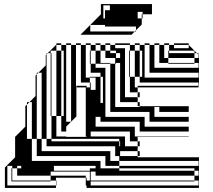

<svg xmlns="http://www.w3.org/2000/svg" viewBox="-20 -920 1045 940"><path d="M424 -660H420V-672H424ZM616 -660H612V-672H616ZM804 -672H808V-660H804ZM568 -612H548V-636H568ZM932 -608H804V-612H760V-700H736V-708H760V-700H784V-636H804V-612H932ZM616 -588H612V-612H616V-608H664V-544H676V-608H640V-672H616V-700H544V-708H616V-700H640V-672H664V-608H676V-672H664V-700H640V-708H664V-700H688V-540H952V-564H712V-700H688V-708H712V-700H736V-588H952V-612H932V-636H804V-660H932V-636H952V-652L944 -660H932V-672H808V-700H784V-708H808V-700H832V-684H904V-700H832V-708H904V-700L944 -660H952V-652L954 -650V-500H952V-492H654V-500H952V-516H664V-544H640V-608H616ZM664 -444H654V-468H616V-544H612V-564H616V-544H640V-492H654V-468H664ZM424 -372V-396H404V-420H420V-396H424V-416H448V-352H472V-348H448V-352H424V-372H404V-396H420V-372ZM424 -324H404V-348H424ZM664 -396V-400H654V-420H568V-612H548V-608H544V-636H496V-672H472V-700H448V-708H472V-700H496V-672H520V-660H548V-636H568V-660H548V-672H520V-700H496V-708H520V-700H544V-684H592V-444H654V-420H664V-400H904V-372H760V-396H736V-348H904V-324H712V-372H520V-608H448V-672H424V-700H400V-708H424V-700H448V-672H472V-612H520V-608H544V-396ZM88 -228H84V-240H88ZM568 -204V-180H564V-204ZM64 -108V-96H84V-108ZM40 -84H36V-96H40ZM424 -60H420V-80H228V-60H400V-50H404V-36H932V-32H424V-12H404V-36H420V-32H424V-12H952V-36H932V-60H448V-80H424ZM228 -32H36V-36H228ZM616 -636H612V-660H616ZM424 -636H420V-660H424ZM616 -612H612V-636H616ZM232 -612H228V-636H232ZM424 -612H420V-636H424ZM232 -564H228V-588H232ZM616 -564H612V-588H616ZM232 -516H228V-540H232ZM232 -492H228V-516H232ZM424 -492H420V-516H376V-700H352V-708H376V-700H400V-540H420V-516H424ZM232 -444H228V-468H232ZM232 -420H228V-444H232ZM424 -348H404V-372H420V-352H424ZM232 -372H228V-396H232ZM424 -420V-444H404V-468H420V-444H424V-468H404V-492H420V-468H424V-480H448V-416H484V-352H472V-416H424V-420H404V-444H420V-420ZM424 -300H404V-324H424ZM424 -300V-276H404V-300ZM292 -352V-416H256V-480H232V-468H228V-492H232V-480H280V-416H292V-480H256V-544H232V-540H228V-564H232V-544H280V-480H292V-544H256V-608H232V-588H228V-612H232V-608H280V-544H292V-608H256V-672H228V-660H232V-636H228V-660H214L254 -700H256V-672H280V-608H292V-672H280V-700H256V-708H280V-700H304V-324H328V-700H304V-708H328V-700H352V-492H354V-350L304 -300V-276H280V-352H256V-416H232V-396H228V-420H232V-416H280V-352ZM88 -204H84V-228H88ZM88 -180H84V-204H88ZM88 -156H84V-180H88ZM88 -132H84V-156H88ZM88 -108V-132H84V-108ZM88 -108H64V-252H88V-240H112V-108H244V-84H420V-96H448V-108H244V-84H228V-96H88ZM40 -60H36V-84H40ZM424 -60V-36H420V-60ZM40 -60V-36H36V-60ZM4 0V-100L54 -150V-250L104 -300V-400L112 -408V-420H124L112 -408V-240H136V-132H472V-96H564V-84H932V-60H952V-84H932V-96H564V-108H496V-156H160V-240H136V-420H124L154 -450V-550L160 -556V-564H168L160 -556V-240H184V-180H520V-132H564V-108H952V-132H564V-156H544V-204H208V-240H184V-564H168L204 -600V-650L208 -654V-660H214L208 -654V-240H232V-228H564V-204H568V-228H564V-240H232V-352H228V-372H232V-352H256V-252H304V-250H404V-252H400V-492H354V-500H404V-492H424V-480H472V-416H484V-480H448V-540H420V-544H472V-480H484V-544H472V-564H424V-608H420V-612H424V-608H448V-588H496V-348H688V-300H904V-276H664V-324H472V-348H448V-300H640V-252H904V-250H654V-228H664V-204H654V-228H616V-276H424V-252H404V-276H424V-252H592V-204H654V-180H664V-156H654V-180H568V-156H564V-180H568V-156H654V-150H954V0H404V-12H400V-50H254V-36H256V-12H254V-36H228V-60H64V-96H40V-108H16V-12H254V0ZM518 -894H486V-830H494V-870H518ZM374 -750 474 -850V-900H724V-850H678V-830H674V-850H678V-862H654V-830H674V-800L646 -772V-766H640L646 -772V-790H494V-798H422V-766H640L624 -750Z"/></svg>

Font: Rubik Broken Fax
Style: Regular
Weight: 400
Designer: Hubert and Fischer, NaN
Foundry: Hubert and Fischer, NaN
Version: Version 2.201